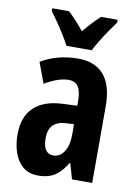

<svg xmlns="http://www.w3.org/2000/svg" viewBox="-87 -824 638 891"><g transform="rotate(10 232.0 -378.0)"><path d="M246.1 -557.1Q325.7 -557.1 367.4 -508.1Q409.2 -459 409.2 -361.8V0H314L293 -73.2H290Q273.4 -45.4 254.6 -26.9Q235.8 -8.3 211.9 0.7Q188 9.8 155.8 9.8Q110.4 9.8 82.3 -14.6Q54.2 -39.1 41.5 -78.1Q28.8 -117.2 28.8 -161.1Q28.8 -246.6 76.2 -290.5Q123.5 -334.5 210.9 -337.9L278.8 -340.8V-362.8Q278.8 -407.7 264.9 -429.9Q251 -452.1 219.2 -452.1Q195.8 -452.1 168 -442.9Q140.1 -433.6 106.9 -414.1L70.8 -511.2Q107.9 -533.7 152.3 -545.4Q196.8 -557.1 246.1 -557.1ZM278.8 -253.9 242.2 -252Q200.7 -250 180.4 -228.8Q160.2 -207.5 160.2 -167Q160.2 -130.4 172.6 -112.3Q185.1 -94.2 209 -94.2Q239.7 -94.2 259.3 -124Q278.8 -153.8 278.8 -204.1ZM180.7 -606Q171.4 -625.5 154.5 -652.6Q137.7 -679.7 119.1 -706.8Q100.6 -733.9 85.9 -752.9V-766.1H165Q181.6 -751 200.7 -730.2Q219.7 -709.5 239.7 -685.1Q262.7 -712.4 280 -730.7Q297.4 -749 315.9 -766.1H394V-752.9Q379.9 -733.9 361.8 -707.5Q343.8 -681.2 327.1 -654.1Q310.5 -627 299.8 -606Z"/></g></svg>

Font: Open Sans Condensed
Style: Regular
Weight: 400
Width: 3
Designer: Monotype Design Team
Foundry: Monotype Imaging Inc.
Version: Version 3.000